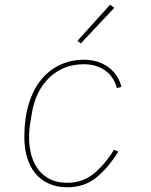

<svg xmlns="http://www.w3.org/2000/svg" viewBox="-20 -781 640 813"><path d="M265 12Q220 12 185.5 -4Q151 -20 128.5 -48Q106 -76 94.5 -115Q83 -154 83 -201Q83 -279 101.5 -340Q120 -401 153.5 -442.5Q187 -484 233.5 -506Q280 -528 335 -528Q397 -528 439.5 -496Q482 -464 494 -413L475 -408Q462 -457 424.5 -483Q387 -509 334 -509Q291 -509 254.5 -494.5Q218 -480 189.5 -453Q161 -426 142 -388Q123 -350 115 -302L107 -253Q105 -238 104 -227Q103 -216 103 -201Q103 -161 112.5 -125.5Q122 -90 141.5 -64Q161 -38 191.5 -22.5Q222 -7 264 -7Q329 -7 376 -45Q423 -83 463 -147L481 -139Q439 -71 388 -29.5Q337 12 265 12ZM322 -597 308 -608 446 -761 464 -748Z"/></svg>

Font: IBM Plex Mono Thin
Style: Italic
Weight: 100
Italic angle: -9°
Monospace: yes
Designer: Mike Abbink, Paul van der Laan, Pieter van Rosmalen
Foundry: Bold Monday
Version: Version 2.3